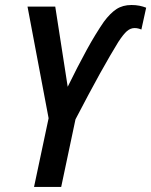

<svg xmlns="http://www.w3.org/2000/svg" viewBox="-20 -740 599 760"><path d="M114.7 0 172.4 -272 88.9 -713.9H198.7L248 -396.5Q266.6 -434.6 285.4 -471.2Q304.2 -507.8 322.8 -541.7Q341.3 -575.7 358.9 -604.2Q376.5 -632.8 391.1 -653.8Q416 -687.5 440.9 -703.9Q465.8 -720.2 500.5 -720.2Q517.6 -720.2 532 -717.3Q546.4 -714.4 558.6 -709.5L539.6 -623Q534.2 -625.5 527.3 -627.2Q520.5 -628.9 512.7 -628.9Q496.6 -628.9 482.4 -616.7Q468.3 -604.5 448.2 -573.7Q434.1 -550.8 415.8 -519.5Q397.5 -488.3 376 -449.5Q354.5 -410.6 330.1 -365Q305.7 -319.3 278.8 -267.6L222.2 0Z"/></svg>

Font: Open Sans SemiCondensed SemiBold
Style: Italic
Weight: 600
Width: 4
Italic angle: -12°
Designer: Monotype Design Team
Foundry: Monotype Imaging Inc.
Version: Version 3.000